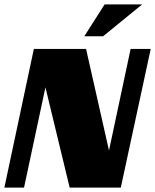

<svg xmlns="http://www.w3.org/2000/svg" viewBox="-20 -859 710 879"><path d="M670 -635H578L479 -170L374 -635H135L0 0H90L188 -459L299 0H533ZM452 -693 631 -839H459L366 -693Z"/></svg>

Font: Racing Sans One
Style: Regular
Weight: 400
Designer: Pablo Impallari, Rodrigo Fuenzalida
Foundry: Pablo Impallari, Rodrigo Fuenzalida
Version: Version 1.001